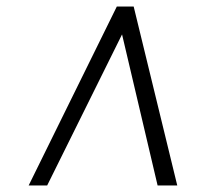

<svg xmlns="http://www.w3.org/2000/svg" viewBox="-20 -768 643 586"><path d="M67.5 -202 336.5 -748H388L521 -202H461L352.5 -663L124 -202Z"/></svg>

Font: Merriweather 120pt
Style: Bold Italic
Weight: 700
Italic angle: -7.8°
Version: Version 2.101